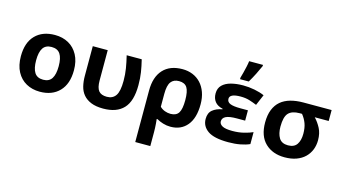

<svg xmlns="http://www.w3.org/2000/svg" viewBox="-106 -1203 3302 1849"><g transform="rotate(15 1545.0 -278.0)"><path d="M574 -274Q574 -138 502.5 -64Q431 10 308 10Q232 10 172.5 -23Q113 -56 79 -119.5Q45 -183 45 -274Q45 -410 116 -483Q187 -556 311 -556Q388 -556 447 -523Q506 -490 540 -427Q574 -364 574 -274ZM197 -274Q197 -193 223.5 -151.5Q250 -110 310 -110Q369 -110 395.5 -151.5Q422 -193 422 -274Q422 -355 395.5 -395.5Q369 -436 309 -436Q250 -436 223.5 -395.5Q197 -355 197 -274Z M689 -546H838V-244Q838 -172 863 -141Q888 -110 945 -110Q1003 -110 1032.5 -152.5Q1062 -195 1062 -300Q1062 -364 1052.5 -422Q1043 -480 1027 -546H1177Q1193 -481 1202 -423.5Q1211 -366 1211 -296Q1211 -137 1142.5 -64Q1074 9 940 9Q867 9 818.5 -11Q770 -31 741 -65.5Q712 -100 700.5 -147.5Q689 -195 689 -249Z M1323 240V-274Q1323 -409 1390.5 -482.5Q1458 -556 1583 -556Q1638 -556 1684.5 -537Q1731 -518 1765 -481.5Q1799 -445 1818 -392.5Q1837 -340 1837 -273Q1837 -136 1776.5 -63Q1716 10 1611 10Q1573 10 1537 -1Q1501 -12 1474 -28H1465Q1465 -27 1466.5 -14.5Q1468 -2 1469.5 17.5Q1471 37 1472 59.5Q1473 82 1473 103V240ZM1473 -281V-152Q1494 -131 1522.5 -120.5Q1551 -110 1580 -110Q1637 -110 1660.5 -147.5Q1684 -185 1684 -273Q1684 -361 1660.5 -398.5Q1637 -436 1580 -436Q1526 -436 1499.5 -400.5Q1473 -365 1473 -281Z M2292 -336V-233H2210Q2133 -233 2100 -216Q2067 -199 2067 -166Q2067 -139 2097 -122Q2127 -105 2198 -105Q2259 -105 2311.5 -118Q2364 -131 2399 -147V-28Q2362 -11 2308 -0.5Q2254 10 2187 10Q2046 10 1983 -34Q1920 -78 1920 -151Q1920 -211 1956.5 -241Q1993 -271 2053 -282V-287Q2000 -299 1974.5 -331.5Q1949 -364 1949 -413Q1949 -465 1981 -496.5Q2013 -528 2067 -542Q2121 -556 2187 -556Q2244 -556 2301 -545Q2358 -534 2400 -515L2354 -407Q2318 -422 2279.5 -434Q2241 -446 2191 -446Q2082 -446 2082 -395Q2082 -363 2114.5 -349.5Q2147 -336 2217 -336ZM2141 -606V-621Q2148 -644 2156 -675.5Q2164 -707 2171 -738.5Q2178 -770 2181 -796H2319V-784Q2302 -745 2279 -699Q2256 -653 2228 -606Z M2790 -547H3070V-438H2931Q2967 -400 2993 -350.5Q3019 -301 3019 -232Q3019 -181 3001.5 -137Q2984 -93 2950 -60Q2916 -27 2865.5 -8.5Q2815 10 2749 10Q2629 10 2555.5 -60.5Q2482 -131 2482 -266Q2482 -341 2503.5 -394.5Q2525 -448 2564.5 -481.5Q2604 -515 2661 -531Q2718 -547 2790 -547ZM2635 -266Q2635 -196 2661.5 -153Q2688 -110 2751 -110Q2812 -110 2839 -149.5Q2866 -189 2866 -255Q2866 -315 2850 -358Q2834 -401 2804 -438H2780Q2704 -438 2669.5 -400.5Q2635 -363 2635 -266Z"/></g></svg>

Font: BC Sans
Style: Bold
Weight: 700
Designer: Monotype Design Team
Province of B.C.
Foundry: Monotype Imaging Inc.
Version: Version 2.000;GOOG;noto-source:20170915:90ef993387c0